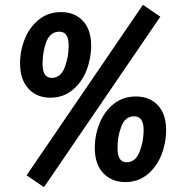

<svg xmlns="http://www.w3.org/2000/svg" viewBox="-20 -737 750 794"><path d="M90 -12 162 37 643 -668 571 -717ZM63 -475Q63 -528 83 -577Q103 -626 141.5 -656.5Q180 -687 232 -687Q289 -687 323 -650.5Q357 -614 357 -548Q357 -495 337.5 -445.5Q318 -396 279.5 -364.5Q241 -333 188 -333Q132 -333 97.5 -370.5Q63 -408 63 -475ZM264 -548Q264 -606 226 -606Q188 -606 172 -565Q156 -524 156 -474Q156 -445 165 -430Q174 -415 194 -415Q231 -415 247.5 -458Q264 -501 264 -548ZM372 -125Q372 -179 392 -228Q412 -277 450.5 -307.5Q489 -338 542 -338Q599 -338 633 -301.5Q667 -265 667 -199Q667 -146 647.5 -96.5Q628 -47 589.5 -15.5Q551 16 498 16Q442 16 407 -21Q372 -58 372 -125ZM574 -199Q574 -256 535 -256Q498 -256 482 -215Q466 -174 466 -125Q466 -96 475 -81Q484 -66 504 -66Q540 -66 557 -109Q574 -152 574 -199Z"/></svg>

Font: Fira Sans Compressed SemiBold
Style: Italic
Weight: 600
Width: 1
Italic angle: -8°
Designer: bBox Type GmbH & Carrois Corporate GbR & Edenspiekermann AG
Foundry: bBox Type GmbH & Carrois Corporate GbR & Edenspiekermann AG
Version: Version 4.301